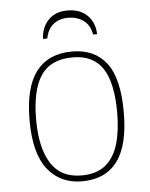

<svg xmlns="http://www.w3.org/2000/svg" viewBox="-52 -760 636 814"><g transform="rotate(-5 265.5 -353.5)"><path d="M265 10Q172 10 118.5 -58Q65 -126 65 -267Q65 -407 117 -474.5Q169 -542 270 -542Q365 -542 415.5 -476.5Q466 -411 466 -267Q466 -126 415 -58Q364 10 265 10ZM265 -15Q329 -15 367 -46.5Q405 -78 421.5 -134.5Q438 -191 438 -267Q438 -395 397.5 -456Q357 -517 270 -517Q176 -517 134.5 -454.5Q93 -392 93 -267Q93 -148 134.5 -81.5Q176 -15 265 -15ZM152 -606Q154 -655 184 -686Q214 -717 266 -717Q319 -717 350 -686Q381 -655 382 -606H365Q358 -647 330.5 -666.5Q303 -686 266 -686Q229 -686 203.5 -666.5Q178 -647 170 -606Z"/></g></svg>

Font: Noto Serif Thin
Style: Regular
Weight: 100
Designer: Monotype Design Team
Foundry: Monotype Imaging Inc.
Version: Version 2.015